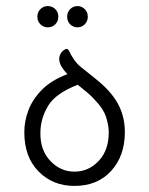

<svg xmlns="http://www.w3.org/2000/svg" viewBox="-20 -603 491 632"><path d="M137 -513Q123 -513 113 -523Q103 -533 103 -548Q103 -563 113 -573Q123 -583 137 -583Q152 -583 162 -573Q172 -563 172 -548Q172 -533 162 -523Q152 -513 137 -513ZM235 -513Q221 -513 211 -523Q201 -533 201 -548Q201 -563 211 -573Q221 -583 235 -583Q249 -583 259 -573Q269 -563 269 -548Q269 -533 259 -523Q249 -513 235 -513ZM311 -330Q353 -293 372 -254Q391 -215 391 -168Q391 -90 346 -40.5Q301 9 225 9Q154 9 107 -38.5Q60 -86 60 -168Q60 -204 73.5 -240Q87 -276 118 -307.5Q149 -339 202 -359Q190 -371 180 -388Q172 -406 176.5 -419.5Q181 -433 193 -440Q195 -441 196.5 -441.5Q198 -442 199 -442Q203 -443 207 -436Q224 -400 245.5 -383Q267 -366 293 -345ZM225 -38Q272 -38 305.5 -74Q339 -110 338 -171Q337 -194 328.5 -219.5Q320 -245 295 -271Q281 -287 269.5 -296.5Q258 -306 236 -324Q163 -296 138 -254Q113 -212 113 -166Q112 -109 145.5 -73.5Q179 -38 225 -38Z"/></svg>

Font: Zain Light
Style: Regular
Weight: 300
Designer: Zain,Boutros
Foundry: Mobile Telecommunications Company (Zain), 2024
Version: Version 1.51; ttfautohint (v1.8.4)